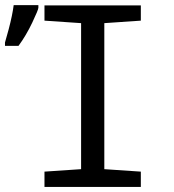

<svg xmlns="http://www.w3.org/2000/svg" viewBox="-65 -735 686 755"><path d="M488.8 0H109.9V-60.1L253.9 -69.8V-644L109.9 -653.8V-713.9H488.8V-653.8L345.2 -644V-69.8L488.8 -60.1ZM-45.4 -567.9 -30.8 -620.1Q-16.1 -675.8 -11.2 -714.8H85.9V-704.6Q85.9 -696.8 61.8 -646Q37.6 -595.2 7.8 -554.7H-45.4Z"/></svg>

Font: Apple Sans Adjectives
Style: Regular
Weight: 400
Monospace: yes
Foundry: Apple Sans Adjectives
Version: Version 0.01